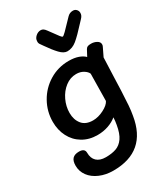

<svg xmlns="http://www.w3.org/2000/svg" viewBox="-243 -878 1077 1234"><g transform="rotate(-30 295.5 -260.5)"><path d="M564 -490Q564 -480 559 -472Q543 -441 530 -412L524 -258L521 -172Q518 -102 515 -64Q512 -26 506 7Q467 250 222 250Q166 250 121 230.5Q76 211 51 177Q26 143 26 101Q26 66 41.5 49.5Q57 33 90 33Q132 33 132 66Q132 107 155.5 129Q179 151 222 151Q268 151 300 139.5Q332 128 354 96.5Q376 65 386 6Q391 -20 392 -47Q366 -25 328.5 -12Q291 1 248 1Q186 1 138.5 -27.5Q91 -56 65.5 -105.5Q40 -155 40 -216Q40 -293 77.5 -359.5Q115 -426 180 -465.5Q245 -505 324 -505Q365 -505 394.5 -494.5Q424 -484 440 -467L464 -512Q470 -522 478.5 -525.5Q487 -529 504 -529Q526 -529 545 -518.5Q564 -508 564 -490ZM403 -162 406 -363Q399 -380 376.5 -394Q354 -408 323 -408Q279 -408 242 -379.5Q205 -351 183.5 -305.5Q162 -260 162 -212Q162 -161 189 -128Q216 -95 270 -95Q309 -95 350 -116Q391 -137 403 -162ZM544 -735Q544 -724 539.5 -715Q535 -706 525 -696L510 -680Q452 -616 419 -589Q386 -562 349 -562Q323 -562 295 -591.5Q267 -621 234 -669L220 -689Q210 -701 212 -716Q212 -735 229 -750.5Q246 -766 267 -766Q277 -766 285.5 -760.5Q294 -755 304 -741L329 -707Q343 -687 354 -673Q365 -659 370 -659Q375 -659 395 -678.5Q415 -698 440 -725L467 -753Q484 -771 509 -771Q524 -771 534 -760.5Q544 -750 544 -735Z"/></g></svg>

Font: Mali SemiBold
Style: Italic
Weight: 600
Italic angle: -10°
Version: Version 1.000; ttfautohint (v1.6)